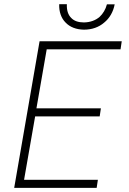

<svg xmlns="http://www.w3.org/2000/svg" viewBox="-20 -911 627 931"><path d="M463.4 -346.7 469.2 -385.7H156.7L206.5 -671.9H564.5L570.3 -710.9H171.9L48.8 0H448.7L454.6 -39.1H96.7L150.4 -346.7ZM536.1 -890.1H498.5Q493.7 -871.6 484.4 -856Q475.1 -840.3 462.9 -829.1Q448.2 -816.4 429.2 -809.6Q410.2 -802.7 387.2 -802.2Q366.7 -802.2 351.3 -807.6Q335.9 -813 325.7 -823.7Q314 -835 308.6 -851.8Q303.2 -868.7 304.2 -890.6H267.1Q266.1 -862.8 274.2 -840.1Q282.2 -817.4 297.9 -801.8Q313.5 -785.2 336.2 -776.4Q358.9 -767.6 387.2 -767.1Q416 -767.1 440.9 -775.9Q465.8 -784.7 484.9 -801.3Q504.4 -816.9 517.6 -839.6Q530.8 -862.3 536.1 -890.1Z"/></svg>

Font: Roboto Mono ExtraLight
Style: Italic
Weight: 250
Italic angle: -10°
Monospace: yes
Designer: Google
Version: Version 3.000